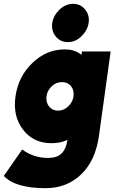

<svg xmlns="http://www.w3.org/2000/svg" viewBox="-22 -768 598 1003"><path d="M441 -648Q447 -688 423 -718Q399 -748 360 -748Q321 -748 289 -718Q257 -687 251 -648Q245 -608 269 -578Q293 -548 332 -548Q372 -548 403 -578Q435 -609 441 -648ZM302 -339Q332 -339 349 -318Q366 -296 362 -265Q358 -234 334 -212Q311 -190 281 -190Q252 -190 234 -212Q217 -234 221 -265Q225 -296 249 -318Q271 -339 302 -339ZM316 -510Q221 -510 147 -439Q74 -369 59 -265Q44 -162 98 -91Q152 -20 247 -20Q294 -20 327 -36Q328 -36 328.5 -36.5Q329 -37 330 -38V-36Q323 12 298 35Q275 57 229 57Q153 57 94 13L-2 151Q58 215 216 215Q327 215 402 143Q477 71 495 -59L556 -499H406L404 -481Q403 -483 400.5 -484.5Q398 -486 396 -487Q364 -510 316 -510Z"/></svg>

Font: Unageo
Style: Black-Italic
Weight: 900
Designer: Richard Sepsi
Foundry: Richard Sepsi
Version: Version 2.000